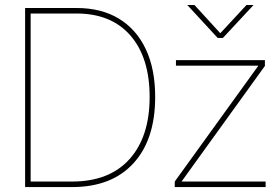

<svg xmlns="http://www.w3.org/2000/svg" viewBox="-20 -760 1138 780"><path d="M272.5 0H82V-727.5H291Q391.6 -727.5 462.9 -684.3Q534.2 -641.1 572.3 -560.3Q610.4 -479.5 610.4 -366.2Q610.4 -192.4 521.7 -96.2Q433.1 0 272.5 0ZM104.5 -22.5H272.5Q424.3 -22.5 506.1 -113.5Q587.9 -204.6 587.9 -366.2Q587.9 -525.4 510.3 -615.2Q432.6 -705.1 291 -705.1H104.5ZM689.9 0V-22.5L1029.3 -492.7V-493.2H694.8V-515.6H1056.2V-492.2L717.8 -22.9V-22.5H1059.1V0ZM770 -739.7 875 -625 981.4 -739.7H1009.8V-739.3L885.7 -606H864.3L741.2 -739.3V-739.7Z"/></svg>

Font: Inter Display Thin
Style: Regular
Weight: 100
Designer: Rasmus Andersson
Foundry: rsms
Version: Version 4.000;git-a52131595